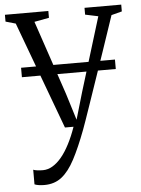

<svg xmlns="http://www.w3.org/2000/svg" viewBox="-57 -575 639 870"><g transform="rotate(-5 262.5 -140.0)"><path d="M110 251.5Q95 251.5 83 249.5Q71 247.5 65 244.5V178Q71 181 83.8 182.5Q96.5 184 109 184Q131 184 152.5 171.5Q174 159 193.8 135.2Q213.5 111.5 231.2 77.2Q249 43 264 0H225L44 -488.5L-1.5 -501.5V-532.5H196V-501.5L129 -489L243 -151.5L280.5 -30.5L316 -152L419.5 -489L360.5 -501.5V-532.5H527.5V-501.5L479.5 -489Q450.5 -402 425.5 -329.2Q400.5 -256.5 380.5 -198Q360.5 -139.5 345.5 -95.8Q330.5 -52 320.5 -23.5Q310.5 5 306 17Q276 96.5 248.5 148.5Q221 200.5 188.5 226Q156 251.5 110 251.5ZM477.5 -287V-244H50.5V-287Z"/></g></svg>

Font: Merriweather 72pt Light
Style: Regular
Weight: 300
Version: Version 2.100